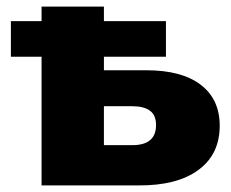

<svg xmlns="http://www.w3.org/2000/svg" viewBox="-20 -562 701 582"><path d="M106 -390H13V-498H106V-542H295V-498H483V-390H295V-349H424Q531 -349 588.5 -305Q646 -261 646 -181Q646 -94 581 -46.5Q516 1 399 0H106ZM453 -183Q453 -213 434.5 -226.5Q416 -240 381 -240H295V-122H381Q453 -122 453 -183Z"/></svg>

Font: Chess Sans ExtraBold
Style: Regular
Weight: 800
Designer: Wolf Bōese
Foundry: Wolf Bōese
Version: Version 7.223